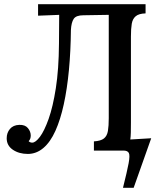

<svg xmlns="http://www.w3.org/2000/svg" viewBox="-20 -720 774 918"><path d="M603 -53 703 -59 619 178H568Q588 98 595 60.5Q602 23 596 11.5Q590 0 571 0H429V-44Q462 -46 477 -58Q492 -70 496 -94Q500 -118 500 -155V-649L379 -647Q344 -647 332.5 -630Q321 -613 319 -576Q318 -474 309.5 -384.5Q301 -295 285 -221.5Q269 -148 245 -94.5Q221 -41 187.5 -12.5Q154 16 113 16Q71 16 41.5 -4Q12 -24 12 -59Q12 -85 27.5 -103.5Q43 -122 72 -123Q100 -124 113.5 -107.5Q127 -91 127 -72Q127 -55 117 -45Q124 -38 134 -38Q150 -38 171 -66Q192 -94 212.5 -151.5Q233 -209 247 -298.5Q261 -388 262 -511L263 -649L240 -648L162 -645V-700H676V-656Q644 -655 629 -642.5Q614 -630 610 -606.5Q606 -583 606 -545V-134Q606 -108 605.5 -87Q605 -66 603 -53Z"/></svg>

Font: Lora Medium
Style: Regular
Weight: 500
Designer: Olga Karpushina, Alexei Vanyashin (Cyrillic)
Foundry: Cyreal
Version: Version 3.004